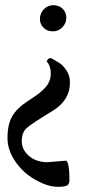

<svg xmlns="http://www.w3.org/2000/svg" viewBox="-20 -473 394 741"><path d="M236 -404Q236 -384 221 -368Q206 -352 184 -352Q162 -352 148 -366Q134 -380 134 -400Q134 -421 149 -437Q164 -453 186 -453Q208 -453 222 -439Q236 -425 236 -404ZM164 153 235 147Q248 154 248 223Q248 236 240 242Q232 248 204 248Q175 248 145 235Q80 207 44 157Q8 108 9 58Q9 8 27 -24Q45 -56 92 -86Q140 -116 158 -139Q176 -161 176 -190Q176 -219 160 -236Q166 -249 174 -249Q180 -249 212 -228Q222 -222 236 -202Q250 -182 250 -154Q250 -86 183 -45Q100 5 82 22Q64 39 64 72Q64 105 92 129Q120 153 164 153Z"/></svg>

Font: Lusitana
Style: Regular
Weight: 400
Designer: Ana Paula Megda
Foundry: Ana Paula Megda
Version: Version 1.001; ttfautohint (v1.4.1)